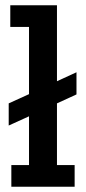

<svg xmlns="http://www.w3.org/2000/svg" viewBox="-20 -708 326 728"><path d="M13 -316 90 -351V-606H19V-688H196V-400L270 -434V-350L196 -316V-82H263V0H23V-82H90V-267L13 -232Z"/></svg>

Font: Zilla Slab SemiBold
Style: Regular
Weight: 600
Designer: Typotheque.com
Foundry: Typotheque type foundry
Version: Version 1.1; 2017